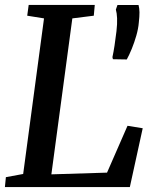

<svg xmlns="http://www.w3.org/2000/svg" viewBox="-20 -763 629 783"><path d="M0 0 4 -40.5 74.5 -53.5 159.5 -688 91 -699 97 -743H366.5L362.5 -699L275 -688L189.5 -52L416.5 -59L500 -250L562 -240L509.5 0ZM497 -520.5 440.5 -521.5 438.5 -530Q443 -550.5 447 -576.5Q451 -602.5 455 -636Q458.5 -666.5 457.5 -688.5Q456.5 -710.5 452.5 -724L459 -742.5H545Q548.5 -729.5 548.8 -713Q549 -696.5 546 -670Q544 -646 536 -618Q528 -590 517.5 -564.2Q507 -538.5 497 -520.5Z"/></svg>

Font: Merriweather 24pt Medium
Style: Italic
Weight: 500
Italic angle: -7.8°
Version: Version 2.101